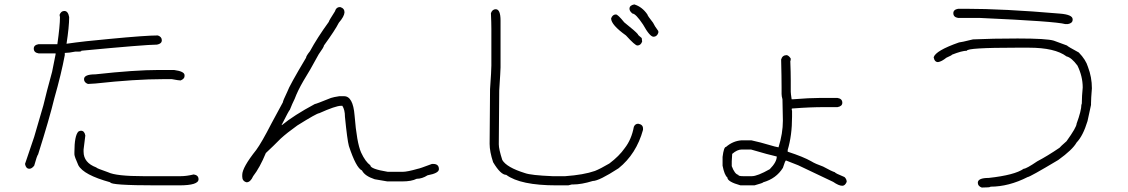

<svg xmlns="http://www.w3.org/2000/svg" viewBox="-20 -674 5040 858"><path d="M689.5 -361.3H757.8Q804.7 -355 804.7 -337.9V-334Q804.7 -321.8 787.1 -314.5Q778.8 -314.5 748 -320.3H709Q584 -320.3 406.2 -300.8Q399.9 -300.8 373 -298.8Q355.5 -305.2 355.5 -320.3Q355.5 -341.8 406.2 -341.8Q582.5 -361.3 689.5 -361.3ZM341.8 -89.8Q357.4 -89.8 361.3 -68.4L353.5 -5.9V3.9Q353.5 53.2 410.2 74.2Q410.2 77.6 462.9 95.7Q499 113.3 621.1 113.3H787.1Q814 113.3 845.7 105.5Q867.2 108.9 867.2 127Q867.2 154.3 781.2 154.3H677.7Q472.7 154.3 472.7 140.6Q353.5 107.9 330.1 64.5Q312.5 25.4 312.5 15.6V5.9Q312.5 -67.4 330.1 -85.9Q336.4 -89.8 341.8 -89.8ZM267.6 -625Q284.2 -625 289.1 -597.7Q289.1 -554.7 277.3 -478.5Q357.4 -490.2 468.8 -500Q631.3 -515.6 685.5 -515.6Q703.1 -509.3 703.1 -494.1Q703.1 -478.5 681.6 -474.6Q632.3 -474.6 343.8 -447.3Q343.8 -443.4 334 -443.4H316.4Q287.6 -437.5 269.5 -437.5V-427.7Q253.9 -343.8 222.7 -234.4Q201.2 -145 150.4 15.6Q145 22 132.8 66.4Q122.1 80.1 111.3 80.1Q95.7 80.1 91.8 58.6L132.8 -62.5L173.8 -203.1Q187.5 -261.2 212.9 -353.5L228.5 -431.6V-435.5H152.3Q130.9 -439 130.9 -457Q130.9 -472.7 152.3 -476.6H236.3Q248 -558.6 248 -597.7L246.1 -607.4Q252.4 -625 267.6 -625Z M1500 -642.6Q1519.5 -636.7 1519.5 -619.1Q1518.6 -600.6 1494.1 -572.3Q1478 -540 1427.7 -470.7Q1427.7 -463.9 1404.3 -431.6Q1362.8 -355 1335.9 -312.5Q1310.1 -268.1 1296.9 -232.4Q1285.6 -210 1275.4 -183.6Q1272 -182.1 1238.3 -115.2H1240.2Q1293 -158.7 1386.7 -209Q1391.6 -209 1459 -236.3Q1470.7 -240.2 1496.1 -244.1H1517.6Q1557.6 -244.1 1564.5 -158.2Q1574.2 -36.1 1593.8 7.8Q1612.8 48.8 1634.8 64.5Q1634.8 81.1 1712.9 93.8H1779.3Q1800.3 93.8 1847.7 80.1Q1853 80.1 1910.2 58.6H1916Q1941.4 58.6 1941.4 82Q1941.4 100.1 1890.6 109.4Q1866.2 125 1841.8 125Q1819.3 136.7 1777.3 136.7H1710.9L1654.3 127Q1609.9 112.3 1597.7 87.9Q1571.3 76.2 1539.1 -21.5Q1531.7 -48.8 1521.5 -152.3Q1521.5 -183.1 1509.8 -201.2H1503.9Q1480 -201.2 1406.2 -168Q1396 -168 1308.6 -113.3Q1262.2 -80.1 1234.4 -54.7Q1201.7 -21.5 1168 9.8Q1141.1 75.2 1111.3 113.3Q1099.1 140.6 1082 140.6Q1062.5 135.7 1062.5 115.2V107.4Q1062.5 74.7 1125 -3.9Q1149.4 -37.1 1193.4 -123L1244.1 -216.8Q1244.1 -223.1 1263.7 -263.7Q1272.5 -290 1347.7 -416Q1347.7 -423.3 1365.2 -445.3Q1397.5 -504.9 1449.2 -576.2Q1449.2 -580.6 1476.6 -623Q1482.4 -642.6 1500 -642.6Z M2195.3 -632.8Q2216.8 -632.8 2216.8 -582V-373Q2216.8 -359.9 2210.9 -269.5Q2210.9 -222.7 2209 -29.3Q2209 -7.3 2224.6 41Q2244.1 74.2 2326.2 99.6Q2353 109.4 2449.2 113.3H2505.9Q2588.4 107.4 2638.7 89.8Q2663.1 80.1 2703.1 56.6Q2747.1 23.4 2771.5 -11.7Q2802.2 -50.8 2812.5 -107.4Q2818.4 -121.1 2832 -121.1Q2853.5 -117.7 2853.5 -99.6V-93.8Q2823.7 14.2 2744.1 78.1Q2656.7 134.8 2628.9 134.8Q2578.1 150.4 2541 150.4H2535.2Q2521.5 154.3 2519.5 154.3H2466.8Q2305.7 154.3 2242.2 107.4Q2217.3 107.4 2183.6 50.8Q2168 3.4 2168 -31.2Q2168 -55.7 2169.9 -275.4Q2175.8 -358.9 2175.8 -380.9V-544.9Q2175.8 -571.8 2173.8 -615.2Q2180.2 -632.8 2195.3 -632.8ZM2814.5 -654.3Q2849.6 -643.6 2873 -609.4Q2873 -604.5 2898.4 -572.3Q2904.8 -558.1 2921.9 -535.2V-527.3Q2915.5 -509.8 2900.4 -509.8Q2883.8 -509.8 2853.5 -564.5Q2820.8 -613.3 2806.6 -613.3Q2793 -624 2793 -634.8Q2793 -650.4 2814.5 -654.3ZM2732.4 -609.4Q2741.2 -609.4 2769.5 -574.2Q2820.3 -533.7 2830.1 -521.5Q2830.1 -517.6 2847.7 -503.9Q2849.6 -493.2 2849.6 -488.3Q2843.3 -470.7 2828.1 -470.7Q2817.9 -470.7 2777.3 -515.6Q2710.9 -563 2710.9 -591.8Q2717.3 -609.4 2732.4 -609.4Z M3496.1 -427.7Q3506.3 -424.8 3513.7 -412.1Q3513.7 -403.3 3511.7 -400.4Q3513.7 -349.1 3513.7 -314.5V-263.7Q3513.7 -256.8 3517.6 -230.5H3525.4Q3597.2 -236.3 3642.6 -236.3H3722.7Q3744.1 -232.9 3744.1 -214.8Q3744.1 -199.2 3722.7 -195.3H3666Q3598.6 -195.3 3525.4 -189.5H3521.5L3517.6 -187.5L3519.5 -177.7V-152.3Q3519.5 -68.4 3500 -3.9V3.9Q3570.8 26.9 3605.5 46.9Q3623.5 58.1 3658.2 70.3Q3697.3 91.8 3710.9 95.7Q3710.9 99.6 3753.9 117.2Q3763.7 126.5 3763.7 138.7Q3756.3 156.2 3744.1 156.2Q3728.5 156.2 3703.1 138.7L3546.9 64.5L3492.2 43Q3488.8 43.5 3478.5 76.2Q3448.7 124 3390.6 140.6Q3390.6 143.6 3351.6 154.3H3289.1Q3230.5 138.2 3230.5 119.1Q3217.3 108.9 3209 66.4V27.3Q3214.4 -17.6 3224.6 -17.6Q3254.9 -43.9 3293 -46.9H3337.9Q3368.2 -41 3441.4 -19.5L3459 -15.6Q3478.5 -77.6 3478.5 -134.8Q3478.5 -149.4 3476.6 -230.5Q3472.7 -244.1 3472.7 -253.9V-283.2Q3472.7 -327.1 3470.7 -408.2Q3476.1 -427.7 3496.1 -427.7ZM3250 46.9V68.4Q3263.2 104 3279.3 107.4Q3279.3 113.3 3300.8 113.3H3339.8Q3364.7 113.3 3419.9 82Q3451.2 50.3 3451.2 25.4Q3415.5 17.6 3335.9 -5.9H3294.9Q3274.4 -5.9 3252 13.7Q3250 36.6 3250 46.9Z M4261.7 -634.8H4294.9Q4465.3 -634.8 4714.8 -613.3Q4773.4 -608.9 4773.4 -587.9V-585.9Q4773.4 -570.3 4752 -566.4H4740.2Q4698.2 -578.6 4359.4 -593.8H4261.7Q4240.2 -597.2 4240.2 -615.2Q4240.2 -630.9 4261.7 -634.8ZM4527.3 -502Q4658.7 -502 4689.5 -492.2L4748 -470.7Q4751 -466.3 4800.8 -439.5Q4832.5 -406.7 4841.8 -375Q4859.4 -329.1 4859.4 -279.3Q4855.5 -231.9 4855.5 -212.9V-205.1L4839.8 -132.8Q4819.8 -66.9 4791 -37.1Q4772.9 -4.9 4709 41Q4581.5 117.2 4572.3 117.2Q4487.8 160.2 4406.2 160.2Q4406.2 164.1 4367.2 164.1Q4349.6 157.7 4349.6 142.6Q4349.6 121.1 4398.4 121.1Q4514.6 108.4 4554.7 80.1Q4566.4 80.1 4615.2 46.9Q4660.2 23.4 4714.8 -13.7Q4718.3 -18.6 4746.1 -43Q4791 -105.5 4791 -121.1Q4812.5 -179.7 4812.5 -207Q4814.5 -207 4814.5 -214.8V-216.8Q4814.5 -242.2 4818.4 -283.2Q4818.4 -332.5 4794.9 -380.9Q4768.1 -417 4746.1 -421.9Q4694.3 -460.9 4578.1 -460.9H4521.5Q4300.8 -460.9 4300.8 -447.3Q4278.8 -447.3 4234.4 -429.7Q4234.4 -427.2 4209 -416Q4188 -398.9 4171.9 -396.5Q4156.2 -396.5 4152.3 -418Q4161.1 -447.8 4265.6 -484.4Q4272.5 -484.4 4328.1 -498Q4415 -502 4527.3 -502Z"/></svg>

Font: CEF Fonts CJK
Style: Regular
Weight: 400
Designer: PartyBoss (派对大魔王)
Version: Release 2.25